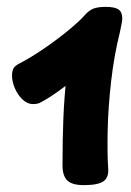

<svg xmlns="http://www.w3.org/2000/svg" viewBox="-20 -928 380 559"><path d="M95 -628Q92 -627 87.5 -626Q83 -625 75 -625Q60 -625 46 -638Q32 -651 23.5 -670.5Q15 -690 15 -708Q15 -719 18.5 -727.5Q22 -736 38 -744Q69 -760 106.5 -785.5Q144 -811 177 -838Q210 -865 226 -883Q238 -897 251 -902.5Q264 -908 288 -908Q314 -908 325 -900.5Q336 -893 336 -874Q336 -865 329 -834Q312 -766 303.5 -691Q295 -616 293.5 -549Q292 -482 295 -437Q297 -411 281 -400Q265 -389 224 -389Q190 -389 176 -402.5Q162 -416 162 -447Q162 -522 164.5 -583.5Q167 -645 173.5 -703Q180 -761 192 -823L262 -754Q243 -735 213 -710.5Q183 -686 151.5 -663.5Q120 -641 95 -628Z"/></svg>

Font: Playpen Sans ExtraBold
Style: Regular
Weight: 800
Designer: Laura Meseguer, Veronika Burian, José Scaglione
Foundry: TypeTogether
Version: Version 1.001